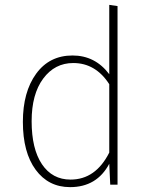

<svg xmlns="http://www.w3.org/2000/svg" viewBox="-20 -759 616 789"><path d="M270 -21Q373 -21 429 -132V-413Q373 -500 281 -500Q205 -500 157.5 -436Q110 -372 110 -261Q110 -147 152.5 -84Q195 -21 270 -21ZM463 -734V0H433L429 -86Q378 10 268 10Q179 10 126.5 -61.5Q74 -133 74 -258Q74 -381 128.5 -456Q183 -531 278 -531Q371 -531 429 -454V-739Z"/></svg>

Font: FiraSans
Style: Regular
Weight: 200
Designer: Carrois Corporate & Edenspiekermann AG
Foundry: Carrois Corporate GbR & Edenspiekermann AG
Version: Version 3.106;PS 003.106;hotconv 1.0.70;makeotf.lib2.5.58329